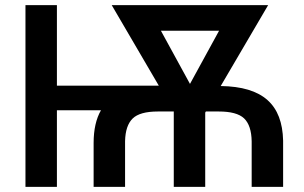

<svg xmlns="http://www.w3.org/2000/svg" viewBox="-20 -731 1189 751"><path d="M469.2 0V-179.2C470.2 -219.7 480 -249 499 -267.6C517.6 -285.6 550.3 -294.9 597.7 -294.9H659.7V0H782.7V-290.5L785.2 -294.9H835.9C882.3 -294.9 915.5 -286.1 934.6 -268.1C953.6 -250 963.9 -219.7 964.4 -177.7V0H1087.4V-181.2C1084 -321.8 1008.8 -392.1 843.3 -394.5L1028.8 -710.9H417L601.1 -396H202.6V-710.9H79.6V0H202.6V-299.8H375C356 -267.1 346.2 -224.1 346.2 -171.9V0ZM609.4 -610.8H836.9L723.1 -402.8Z"/></svg>

Font: Roboto Medium
Style: Regular
Weight: 500
Designer: Google
Version: Version 2.137; 2017